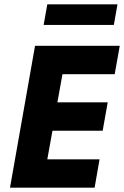

<svg xmlns="http://www.w3.org/2000/svg" viewBox="-20 -873 577 893"><path d="M420 0H26.5L143 -660H537L513.5 -528H270.5L247 -397H481L457.5 -265H224L200 -132H443ZM509.5 -757H183L200 -853H526.5Z"/></svg>

Font: Lucymar Sans
Style: Bold Italic
Weight: 700
Italic angle: -10°
Foundry: The League of Moveable Type (original font) / Main changes by Cristiano Sobral with portions from Mirco Monsees
Version: Version 2.00;August 30, 2020;FontCreator 13.0.0.2681 64-bit